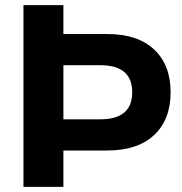

<svg xmlns="http://www.w3.org/2000/svg" viewBox="-20 -725 706 745"><path d="M71 0V-705H226V-593H396Q514 -593 578 -533Q642 -473 642 -367Q642 -261 578 -201Q514 -141 396 -141H226V0ZM226 -262H369Q493 -262 493 -367Q493 -472 369 -472H226Z"/></svg>

Font: Nunito Sans ExtraBold
Style: Regular
Weight: 800
Designer: Vernon Adams
Foundry: Vernon Adams
Version: Version 3.101; ttfautohint (v1.8.4.7-5d5b);gftools[0.9.27]